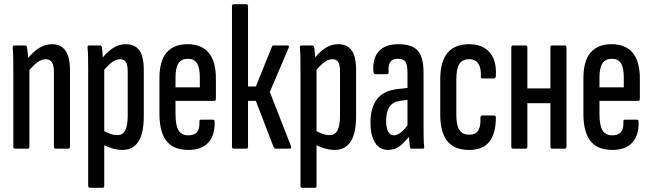

<svg xmlns="http://www.w3.org/2000/svg" viewBox="-20 -703 3079 908"><path d="M242 0Q235 0 235 -10V-363Q235 -394 225.5 -408.5Q216 -423 196 -423Q177 -423 156.5 -408Q136 -393 113 -364L105 -419Q133 -455 162.5 -474.5Q192 -494 227 -494Q268 -494 289.5 -463.5Q311 -433 311 -370V-10Q311 0 303 0ZM51 0Q43 0 43 -10V-366Q43 -407 42.5 -434Q42 -461 40 -476Q39 -488 47 -488H98Q107 -488 108 -478Q111 -460 112.5 -431.5Q114 -403 114 -388L119 -378V-10Q119 0 112 0Z M559 6Q534 6 508.5 -2Q483 -10 463 -21V-88Q479 -79 497 -71.5Q515 -64 536 -64Q560 -64 572 -86Q584 -108 584 -157V-363Q584 -396 575.5 -409.5Q567 -423 548 -423Q526 -423 504 -404.5Q482 -386 461 -358L454 -417Q482 -453 511 -473.5Q540 -494 575 -494Q618 -494 639 -465Q660 -436 660 -372V-154Q660 -73 634.5 -33.5Q609 6 559 6ZM405 185Q397 185 397 175V-373Q397 -409 396.5 -434Q396 -459 394 -477Q393 -488 401 -488H452Q461 -488 462 -478Q464 -468 465 -449Q466 -430 467 -411L473 -385V175Q473 185 466 185Z M871 6Q801 6 767.5 -36Q734 -78 734 -166V-332Q734 -415 768 -454.5Q802 -494 867 -494Q933 -494 967 -453.5Q1001 -413 1001 -332V-235Q1001 -226 993 -226H810V-165Q810 -111 824 -87Q838 -63 871 -63Q899 -63 912 -79Q925 -95 923 -127Q922 -137 930 -137H987Q995 -137 995 -128Q997 -63 965 -28.5Q933 6 871 6ZM810 -290H925V-336Q925 -383 911.5 -404Q898 -425 868 -425Q838 -425 824 -403.5Q810 -382 810 -336Z M1356 -12Q1360 0 1350 0H1283Q1278 0 1274 -7L1190 -226H1153V-10Q1153 0 1146 0H1085Q1077 0 1077 -10V-673Q1077 -683 1085 -683H1146Q1153 -683 1153 -673V-294H1190L1266 -482Q1267 -488 1275 -488H1341Q1345 -488 1346 -484.5Q1347 -481 1345 -477L1256 -268Z M1563 6Q1538 6 1512.5 -2Q1487 -10 1467 -21V-88Q1483 -79 1501 -71.5Q1519 -64 1540 -64Q1564 -64 1576 -86Q1588 -108 1588 -157V-363Q1588 -396 1579.5 -409.5Q1571 -423 1552 -423Q1530 -423 1508 -404.5Q1486 -386 1465 -358L1458 -417Q1486 -453 1515 -473.5Q1544 -494 1579 -494Q1622 -494 1643 -465Q1664 -436 1664 -372V-154Q1664 -73 1638.5 -33.5Q1613 6 1563 6ZM1409 185Q1401 185 1401 175V-373Q1401 -409 1400.5 -434Q1400 -459 1398 -477Q1397 -488 1405 -488H1456Q1465 -488 1466 -478Q1468 -468 1469 -449Q1470 -430 1471 -411L1477 -385V175Q1477 185 1470 185Z M1926 0Q1919 0 1918 -9Q1916 -27 1914 -54Q1912 -81 1912 -100L1907 -107V-358Q1907 -396 1898 -410.5Q1889 -425 1862 -425Q1836 -425 1825.5 -410Q1815 -395 1818 -361Q1818 -352 1810 -352H1757Q1747 -352 1746 -364Q1741 -426 1771 -460Q1801 -494 1864 -494Q1928 -494 1955.5 -464Q1983 -434 1983 -359V-121Q1983 -81 1983.5 -53Q1984 -25 1986 -11Q1987 0 1980 0ZM1815 6Q1776 6 1754 -28Q1732 -62 1732 -124Q1732 -192 1762 -233Q1792 -274 1861 -282L1915 -288V-232L1872 -226Q1839 -222 1822.5 -198.5Q1806 -175 1806 -131Q1806 -99 1815.5 -81Q1825 -63 1842 -63Q1858 -63 1875 -76Q1892 -89 1918 -125L1922 -65Q1891 -27 1868.5 -10.5Q1846 6 1815 6Z M2199 6Q2129 6 2095.5 -35.5Q2062 -77 2062 -161V-328Q2062 -411 2096 -452.5Q2130 -494 2199 -494Q2242 -494 2271.5 -476Q2301 -458 2314.5 -424.5Q2328 -391 2325 -344Q2324 -332 2316 -332H2261Q2257 -332 2255 -334.5Q2253 -337 2254 -341Q2256 -380 2242.5 -401.5Q2229 -423 2199 -423Q2167 -423 2152.5 -401Q2138 -379 2138 -326V-162Q2138 -110 2152.5 -88Q2167 -66 2199 -66Q2228 -66 2241 -85Q2254 -104 2252 -145Q2252 -157 2261 -157H2316Q2325 -157 2325 -147Q2325 -71 2294 -32.5Q2263 6 2199 6Z M2591 0Q2583 0 2583 -10V-478Q2583 -488 2591 -488H2651Q2659 -488 2659 -478V-10Q2659 0 2651 0ZM2406 0Q2398 0 2398 -10V-478Q2398 -488 2406 -488H2467Q2474 -488 2474 -478V-10Q2474 0 2467 0ZM2465 -215V-285H2597V-215Z M2876 6Q2806 6 2772.5 -36Q2739 -78 2739 -166V-332Q2739 -415 2773 -454.5Q2807 -494 2872 -494Q2938 -494 2972 -453.5Q3006 -413 3006 -332V-235Q3006 -226 2998 -226H2815V-165Q2815 -111 2829 -87Q2843 -63 2876 -63Q2904 -63 2917 -79Q2930 -95 2928 -127Q2927 -137 2935 -137H2992Q3000 -137 3000 -128Q3002 -63 2970 -28.5Q2938 6 2876 6ZM2815 -290H2930V-336Q2930 -383 2916.5 -404Q2903 -425 2873 -425Q2843 -425 2829 -403.5Q2815 -382 2815 -336Z"/></svg>

Font: Sofia Sans Extra Condensed Medium
Style: Regular
Weight: 500
Version: Version 4.100